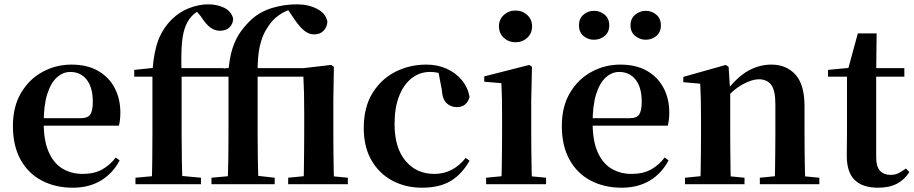

<svg xmlns="http://www.w3.org/2000/svg" viewBox="-20 -850 4220 886"><path d="M316.2 16.2Q235.8 16.2 173.2 -16.5Q110.6 -49.1 75.1 -113Q39.6 -176.9 39.6 -268.8Q39.6 -358.8 77.6 -422.2Q115.5 -485.7 177.2 -518.8Q238.9 -551.9 309.4 -551.9Q383.1 -551.9 433.5 -522.5Q483.8 -493.1 509.6 -443.2Q535.4 -393.3 535.4 -330.9Q535.4 -296.1 528.7 -270.2H98.1V-304.6H353.4Q385.5 -304.6 396.9 -322.2Q408.3 -339.8 408.3 -380.4Q408.3 -446.3 380.2 -482.2Q352.1 -518 304.1 -518Q270.7 -518 242.6 -492.9Q214.6 -467.8 198.1 -416Q181.7 -364.1 181.7 -282.7Q181.7 -200.5 204.9 -148.2Q228 -95.8 268.8 -71.7Q309.5 -47.5 361.4 -47.5Q414.4 -47.5 450.9 -67.7Q487.3 -87.9 514.2 -123.2L532.1 -109.9Q500.6 -49.8 445.7 -16.8Q390.7 16.2 316.2 16.2Z M605.1 0V-29.9L718.4 -40.2H797.4L907.3 -29.9V0ZM680.1 0Q682.1 -58.2 682.7 -117.4Q683.4 -176.6 683.4 -234.8V-496.1H599.4V-527.5L730.5 -541.2L683.1 -516.1L683.8 -528.1Q690.8 -614.3 711.4 -667.1Q732.1 -719.8 772.2 -759.9Q808.2 -795.7 853.4 -812.8Q898.6 -830 940.6 -830Q981.9 -830 1014.4 -814.2Q1046.8 -798.4 1056 -764.7Q1055.7 -740.5 1039.6 -724.3Q1023.5 -708.1 994.3 -708.1Q971.4 -708.1 951.1 -722.6Q930.7 -737.1 906.5 -774.8L883.9 -801.9V-817H930.9V-808.7Q912.7 -806 895.7 -798.5Q878.6 -791.1 863.5 -773.8Q842.7 -751.3 831.6 -716.3Q820.5 -681.4 817.9 -627.2Q815.4 -573.1 818.1 -491.5V-234.8Q818.1 -176.6 819.1 -117.4Q820.1 -58.2 821.8 0ZM751.6 -496.1V-535.7H1011.5V-496.1ZM955.8 0V-29.9L1069.1 -40.2H1155.6L1247.6 -29.9V0ZM1030.8 0Q1032.8 -58.2 1033.6 -117.4Q1034.4 -176.6 1034.4 -234.8V-496.1H950.4V-527.5L1081.2 -541.2L1033.8 -516.1Q1038.3 -582 1053.1 -627.3Q1068 -672.7 1091.5 -705Q1115.1 -737.3 1143.3 -762.7Q1181.8 -796.8 1236.4 -813.4Q1291 -830 1350.3 -830Q1403 -830 1443.4 -809Q1483.8 -788.1 1490.7 -750.3Q1489.7 -725.6 1473.6 -708.5Q1457.5 -691.3 1429.6 -691.3Q1405.5 -691.3 1384.2 -708.4Q1362.8 -725.4 1338.5 -761.2L1304.7 -811.2V-817.4H1332V-808.6Q1299.4 -802.5 1267.4 -780.3Q1235.4 -758.1 1213.3 -721.2Q1191 -688.9 1179.3 -638.6Q1167.5 -588.4 1168.8 -504.4V-234.8Q1168.8 -176.6 1169.8 -117.4Q1170.8 -58.2 1172.5 0ZM1309.8 0V-29.9L1415.2 -40.2H1477.8L1585.2 -29.9V0ZM1380 0Q1381.8 -25.5 1382.3 -67.4Q1382.8 -109.4 1383.3 -154.8Q1383.8 -200.3 1383.8 -234.8V-331Q1383.8 -384.3 1382.9 -421.2Q1382 -458 1380 -496.1H1102.3V-535.7H1381.5L1508.5 -550.4L1520.8 -541.7L1518.2 -388.7V-234.8Q1518.2 -200.3 1518.7 -154.8Q1519.2 -109.4 1519.9 -67.4Q1520.5 -25.5 1521.5 0Z M1927.1 16.2Q1852.1 16.2 1791.2 -16Q1730.3 -48.3 1694.4 -109.8Q1658.6 -171.4 1658.6 -259.7Q1658.6 -354.7 1698.5 -419.9Q1738.4 -485 1804.1 -518.5Q1869.9 -551.9 1948 -551.9Q1999.5 -551.9 2041.8 -532.5Q2084.2 -513.2 2111.8 -479.5Q2139.4 -445.8 2147 -402.4Q2133.4 -355.6 2088.4 -355.6Q2060.9 -355.6 2041.1 -373.6Q2021.4 -391.6 2018.6 -436.8L2000.8 -530.1L2068.7 -486.3Q2039.8 -503.2 2015.1 -510.6Q1990.4 -518 1963.6 -518Q1917.2 -518 1880.2 -489.4Q1843.1 -460.7 1821.9 -407.1Q1800.7 -353.5 1800.7 -277.6Q1800.7 -168.4 1851 -108Q1901.4 -47.5 1984.2 -47.5Q2028.5 -47.5 2064.8 -66.7Q2101.2 -85.9 2128.9 -121.4L2146.8 -108.4Q2111.1 -45.4 2059.3 -14.6Q2007.5 16.2 1927.1 16.2Z M2223.2 0V-29.9L2329.8 -40.2H2391.8L2499.8 -29.9V0ZM2293.6 0Q2294.6 -25.5 2295.3 -67.4Q2295.9 -109.4 2296.4 -154.8Q2296.9 -200.3 2296.9 -234.8V-308Q2296.9 -358.3 2296.3 -394.3Q2295.6 -430.4 2293.6 -466.2L2214.5 -472.9V-497.4L2422.1 -550.4L2434.8 -541.7L2431.4 -387.9V-234.8Q2431.4 -200.3 2431.9 -154.8Q2432.4 -109.4 2433.2 -67.4Q2434.1 -25.5 2435.1 0ZM2358.8 -655Q2327.6 -655 2305 -675.4Q2282.5 -695.9 2282.5 -728.8Q2282.5 -760.3 2305 -780.9Q2327.6 -801.4 2358.8 -801.4Q2390.5 -801.4 2412.9 -780.9Q2435.3 -760.3 2435.3 -728.8Q2435.3 -695.9 2412.9 -675.4Q2390.5 -655 2358.8 -655Z M2849.2 16.2Q2768.8 16.2 2706.2 -16.5Q2643.6 -49.1 2608.1 -113Q2572.6 -176.9 2572.6 -268.8Q2572.6 -358.8 2610.6 -422.2Q2648.5 -485.7 2710.2 -518.8Q2771.9 -551.9 2842.4 -551.9Q2916.1 -551.9 2966.5 -522.5Q3016.8 -493.1 3042.6 -443.2Q3068.4 -393.3 3068.4 -330.9Q3068.4 -296.1 3061.7 -270.2H2631.1V-304.6H2886.4Q2918.5 -304.6 2929.9 -322.2Q2941.3 -339.8 2941.3 -380.4Q2941.3 -446.3 2913.2 -482.2Q2885.1 -518 2837.1 -518Q2803.7 -518 2775.6 -492.9Q2747.6 -467.8 2731.1 -416Q2714.7 -364.1 2714.7 -282.7Q2714.7 -200.5 2737.9 -148.2Q2761 -95.8 2801.8 -71.7Q2842.5 -47.5 2894.4 -47.5Q2947.4 -47.5 2983.9 -67.7Q3020.3 -87.9 3047.2 -123.2L3065.1 -109.9Q3033.6 -49.8 2978.7 -16.8Q2923.7 16.2 2849.2 16.2ZM2720.6 -666.6Q2693.2 -666.6 2672.4 -684.1Q2651.6 -701.6 2651.6 -733.2Q2651.6 -764.2 2672.4 -782.2Q2693.2 -800.1 2720.6 -800.1Q2749.1 -800.1 2770.3 -782.2Q2791.5 -764.2 2791.5 -733.2Q2791.5 -701.6 2770.3 -684.1Q2749.1 -666.6 2720.6 -666.6ZM2959.9 -666.6Q2932.9 -666.6 2911.2 -684.1Q2889.6 -701.6 2889.6 -733.2Q2889.6 -764.2 2911.2 -782.2Q2932.9 -800.1 2959.9 -800.1Q2987.9 -800.1 3008.8 -782.2Q3029.7 -764.2 3029.7 -733.2Q3029.7 -701.6 3008.8 -684.1Q2987.9 -666.6 2959.9 -666.6Z M3141 0V-29.9L3246.6 -40.2H3309.7L3415.6 -29.9V0ZM3211.2 0Q3212.9 -25.5 3213.4 -67.4Q3213.9 -109.4 3214.4 -154.8Q3214.9 -200.3 3214.9 -234.8V-310.2Q3214.9 -360 3214 -393.7Q3213.2 -427.5 3211.2 -463.8L3133.1 -470.7V-495.2L3329.2 -550.4L3342.2 -541.7L3349.6 -428V-425.6V-234.8Q3349.6 -200.3 3350.1 -154.8Q3350.6 -109.4 3351.1 -67.4Q3351.6 -25.5 3352.6 0ZM3486.3 0V-29.9L3590.2 -40.2H3652.8L3760.9 -29.9V0ZM3555 0Q3556 -25.5 3556.5 -66.9Q3557 -108.4 3557.5 -153.8Q3558 -199.3 3558 -234.8V-369.8Q3558 -433.2 3538.6 -458.7Q3519.2 -484.2 3481.2 -484.2Q3450.6 -484.2 3406.8 -460.5Q3363.1 -436.8 3317.5 -383.3L3312.6 -425.7H3327.9Q3384.1 -497.3 3434.7 -524.6Q3485.3 -551.9 3539.5 -551.9Q3608.6 -551.9 3650.5 -505.8Q3692.5 -459.6 3692.5 -360.5V-234.8Q3692.5 -199.3 3693 -153.8Q3693.5 -108.4 3694.3 -66.9Q3695.2 -25.5 3696.2 0Z M3956.4 -496.1V-535.7H4153.2V-496.1ZM4032.1 16.2Q3960.7 16.2 3924.1 -19.3Q3887.5 -54.8 3887.5 -131.7Q3887.5 -159.8 3888 -182.4Q3888.5 -205 3888.5 -234.7V-496.1H3801V-527.5L3910.7 -538L3892.1 -525.2L3938.5 -695.8H4025.3L4023.2 -519.3V-508.7V-123.8Q4023.2 -81.6 4040.7 -62.3Q4058.2 -43 4089.3 -43Q4109.4 -43 4125 -50.4Q4140.7 -57.9 4160.7 -72.5L4176.2 -56Q4154.7 -21.1 4119.3 -2.5Q4083.9 16.2 4032.1 16.2Z"/></svg>

Font: Noto Serif HK ExtraLight
Style: Regular
Weight: 200
Designer: Ryoko NISHIZUKA 西塚涼子 (kana & ideographs); Frank Grießhammer (Latin, Greek & Cyrillic); Wenlong ZHANG 张文龙 (bopomofo); San
Foundry: Adobe
Version: Version 2.002-H1;hotconv 1.1.0;makeotfexe 2.6.0